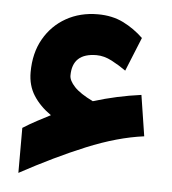

<svg xmlns="http://www.w3.org/2000/svg" viewBox="-41 -450 487 544"><g transform="rotate(5 202.5 -178.5)"><path d="M108.4 -115.2Q76.7 -137.2 58.6 -165.5Q40.5 -193.8 40.5 -231.4Q40.5 -286.1 63.5 -326.4Q86.4 -366.7 126.2 -389.2Q166 -411.6 216.3 -411.6Q257.3 -411.6 288.8 -396Q320.3 -380.4 346.2 -355.5L307.1 -259.3Q288.6 -272.5 266.4 -284.2Q244.1 -295.9 222.7 -295.9Q153.8 -295.9 153.8 -231.9Q153.8 -217.8 169.9 -200.4Q186 -183.1 223.1 -165Q289.6 -185.5 358.9 -194.8L377 -78.6Q301.8 -68.8 214.8 -33Q127.9 2.9 30.8 55.7V-72.3Q50.8 -85 70.6 -95.5Q90.3 -106 108.4 -115.2Z"/></g></svg>

Font: Vazir FD-UI
Style: Bold-FD-UI
Weight: 700
Designer: Saber Rastikerdar
Foundry: Saber Rastikerdar
Version: Version 30.0.0